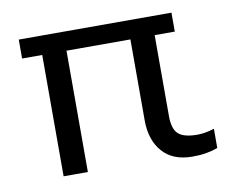

<svg xmlns="http://www.w3.org/2000/svg" viewBox="-60 -551 788 639"><g transform="rotate(-10 334.0 -232.0)"><path d="M542 10Q476 10 441 -30Q406 -70 406 -137V-410H190V0H108V-410H40V-474H556V-410H488V-136Q488 -93 506.5 -76Q525 -59 571 -59Q597 -59 628 -69V-4Q609 3 588.5 6.5Q568 10 542 10Z"/></g></svg>

Font: Kanit Light
Style: Regular
Weight: 300
Designer: Katatrad Team
Foundry: CadsonDemak
Version: Version 2.000; ttfautohint (v1.8.3)